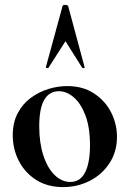

<svg xmlns="http://www.w3.org/2000/svg" viewBox="-20 -750 529 783"><path d="M237 13Q174 13 128 -16Q82 -45 57 -93.5Q32 -142 32 -198Q32 -250 52 -288Q72 -326 105 -350.5Q138 -375 177 -387Q216 -399 254 -399Q318 -399 363.5 -369Q409 -339 433 -292Q457 -245 457 -192Q457 -131 426.5 -84.5Q396 -38 346 -12.5Q296 13 237 13ZM267 -8Q307 -8 327 -47Q347 -86 347 -157Q347 -230 328.5 -279Q310 -328 281 -353Q252 -378 220 -378Q181 -378 160.5 -343Q140 -308 140 -235Q140 -167 157 -115.5Q174 -64 203 -36Q232 -8 267 -8ZM325 -476Q327 -474 322 -472.5Q317 -471 315 -474L247 -582L178 -474Q177 -471 171.5 -472.5Q166 -474 167 -476L235 -725Q236 -730 246 -730Q256 -730 258 -725Z"/></svg>

Font: Cormorant Garamond Light
Style: Bold
Weight: 700
Version: Version 4.001